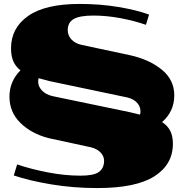

<svg xmlns="http://www.w3.org/2000/svg" viewBox="-20 -838 934 975"><path d="M858 -108Q858 -3 764.5 57Q671 117 474 117Q353 117 241.5 98.5Q130 80 50 53L67 -3Q138 21 223.5 37.5Q309 54 388 54Q452 54 478 38Q504 22 508 -11Q512 -39 493.5 -60.5Q475 -82 442 -90L225 -137Q138 -160 83 -214.5Q28 -269 28 -347Q28 -425 84 -481Q60 -499 48 -526Q36 -553 36 -593Q36 -696 123 -757Q210 -818 384 -818Q489 -818 581.5 -802.5Q674 -787 737 -764L721 -712Q664 -732 593 -745.5Q522 -759 454 -759Q385 -759 354.5 -741.5Q324 -724 324 -685Q324 -658 343 -637.5Q362 -617 395 -610L643 -557Q740 -535 802.5 -483.5Q865 -432 865 -354Q865 -272 803 -218Q830 -201 844 -174.5Q858 -148 858 -108ZM246 -350 636 -269 691 -256Q693 -262 693 -264Q696 -293 678 -314Q660 -335 627 -343L232 -426L176 -441Q174 -433 174 -429Q172 -401 192 -379.5Q212 -358 246 -350Z"/></svg>

Font: Notable
Style: Regular
Weight: 400
Designer: Multiple Designers
Foundry: Google, Inc.
Version: Version 1.100